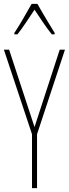

<svg xmlns="http://www.w3.org/2000/svg" viewBox="-20 -970 355 990"><path d="M173 -950H143C119 -906 75 -831 54 -800V-793H70C97 -826 133 -883 158 -920C185 -880 219 -827 247 -793H262V-800C250 -819 199 -903 173 -950ZM158 -315 27 -714H0L145 -278V0H171V-278L315 -714H288Z"/></svg>

Font: Noto Sans Kannada ExtraCondensed Thin
Style: Regular
Weight: 100
Width: 2
Designer: Jelle Bosma - Monotype Design Team
Foundry: Monotype Imaging Inc.
Version: Version 2.005